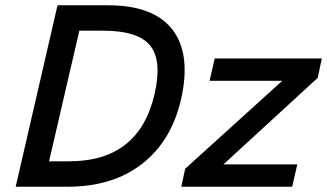

<svg xmlns="http://www.w3.org/2000/svg" viewBox="-20 -710 1244 730"><path d="M391.1 -689.9Q564.9 -689.9 636.2 -596.7Q707.5 -503.4 668 -330.6Q630.9 -172.4 519.3 -86.2Q407.7 0 236.3 0H39.6L198.7 -689.9ZM567.9 -353.5Q596.7 -480 551 -536.6Q505.4 -593.3 372.6 -593.3H281.7L166.5 -96.7H243.2Q509.3 -96.7 567.9 -353.5ZM1203.6 -487.8 1188 -414.1 829.6 -85H1110.4L1090.8 0H669.4L684.1 -68.4L1053.2 -402.8H776.9L796.4 -487.8Z"/></svg>

Font: HK Grotesk SmBold Legacy Italic
Style: Regular
Weight: 600
Italic angle: -13°
Designer: Alfredo Marco Pradil
Foundry: Hanken Design Co.
Version: Version 2.022;PS 002.022;hotconv 1.0.88;makeotf.lib2.5.64775